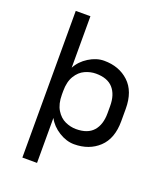

<svg xmlns="http://www.w3.org/2000/svg" viewBox="-161 -813 936 1107"><g transform="rotate(20 307.0 -260.0)"><path d="M574 -278V-202Q574 -95 514.5 -39.5Q455 16 363 16Q316 16 269.5 -13Q223 -42 200 -86V190H110V-710H200V-394Q223 -438 269.5 -467Q316 -496 363 -496Q455 -496 514.5 -440.5Q574 -385 574 -278ZM484 -262Q484 -332 449.5 -371Q415 -410 344 -410Q310 -410 277 -395Q244 -380 222 -344Q200 -308 200 -251V-229Q200 -172 222 -136Q244 -100 277 -85Q310 -70 344 -70Q415 -70 449.5 -109Q484 -148 484 -218Z"/></g></svg>

Font: Violet Sans
Style: Regular
Weight: 400
Designer: Calvin Waterman
Foundry: Violet Office
Version: Version 1.013